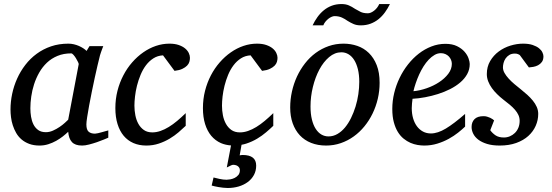

<svg xmlns="http://www.w3.org/2000/svg" viewBox="-20 -711 2741 954"><path d="M371.1 -392.1Q371.6 -394.5 367.4 -403.3Q363.3 -412.1 357.4 -421.6Q351.6 -431.2 345 -438.5Q338.4 -445.8 334 -445.8Q295.9 -445.8 265.9 -433.3Q235.8 -420.9 213.4 -399.7Q190.9 -378.4 175 -350.6Q159.2 -322.8 149.4 -292.5Q139.6 -262.2 135.3 -231.4Q130.9 -200.7 130.9 -172.9Q130.9 -151.9 134.3 -130.9Q137.7 -109.9 146.2 -92.8Q154.8 -75.7 169.7 -64.9Q184.6 -54.2 208 -54.2Q225.6 -54.2 243.2 -62Q260.7 -69.8 275.9 -80.1Q291 -90.3 302.2 -100.6Q313.5 -110.8 318.8 -116.2ZM518.1 -26.9Q512.2 -24.4 496.6 -17.8Q481 -11.2 461.7 -4.6Q442.4 2 422.6 7.1Q402.8 12.2 388.2 12.2Q370.1 12.2 357.7 7.8Q345.2 3.4 337.2 -5.4Q329.1 -14.2 324.7 -26.9Q320.3 -39.6 318.8 -56.2Q307.6 -45.4 292.5 -33.4Q277.3 -21.5 259 -11.2Q240.7 -1 220 5.6Q199.2 12.2 176.8 12.2Q147.5 12.2 125.2 3.9Q103 -4.4 86.9 -18.3Q70.8 -32.2 60.3 -50.5Q49.8 -68.8 43.5 -88.6Q37.1 -108.4 34.7 -128.7Q32.2 -148.9 32.2 -167Q32.2 -205.6 40.5 -244.9Q48.8 -284.2 65.2 -320.6Q81.5 -356.9 106 -388.7Q130.4 -420.4 162.4 -443.8Q194.3 -467.3 233.6 -480.7Q272.9 -494.1 319.8 -494.1Q333.5 -494.1 346.9 -491Q360.4 -487.8 372.1 -482.7Q383.8 -477.5 393.6 -471.2Q403.3 -464.8 410.2 -458L424.8 -481.9H493.2Q490.7 -476.1 487.8 -468Q484.9 -460 481.9 -451.7Q479 -443.4 476.8 -436Q474.6 -428.7 474.1 -424.8Q470.7 -411.6 464.4 -385Q458 -358.4 450.9 -325.2Q443.8 -292 436.3 -255.6Q428.7 -219.2 422.9 -186.8Q417 -154.3 413.1 -129.2Q409.2 -104 409.2 -92.8Q409.2 -66.4 420.4 -56.6Q431.6 -46.9 452.1 -46.9Q457 -46.9 466.6 -49.1Q476.1 -51.3 486.3 -54.2Q496.6 -57.1 505.4 -59.6Q514.2 -62 518.1 -63Z M923.8 -423.8Q923.8 -414.1 920.9 -403.8Q918 -393.6 909.4 -384.8Q900.9 -376 886 -368.9Q871.1 -361.8 847.2 -358.9L790 -436Q763.2 -434.6 742.2 -421.1Q721.2 -407.7 705.3 -386.7Q689.5 -365.7 678.5 -339.1Q667.5 -312.5 660.6 -285.2Q653.8 -257.8 650.9 -231.9Q647.9 -206.1 647.9 -186Q647.9 -161.6 652.6 -137.9Q657.2 -114.3 667.7 -95.5Q678.2 -76.7 695.1 -64.9Q711.9 -53.2 736.8 -53.2Q756.8 -53.2 777.3 -60.3Q797.9 -67.4 818.6 -80.1Q839.4 -92.8 860.4 -110.4Q881.3 -127.9 902.8 -148.9V-85.9Q887.2 -70.8 867.2 -53.7Q847.2 -36.6 822.8 -22Q798.3 -7.3 769.3 2.4Q740.2 12.2 707 12.2Q671.4 12.2 642.8 -0.2Q614.3 -12.7 594.5 -36.4Q574.7 -60.1 564 -94.7Q553.2 -129.4 553.2 -173.8Q553.2 -218.8 563.7 -259.8Q574.2 -300.8 592.8 -336.4Q611.3 -372.1 636.7 -401.1Q662.1 -430.2 691.9 -450.9Q721.7 -471.7 754.6 -482.9Q787.6 -494.1 821.8 -494.1Q848.6 -494.1 868.2 -487.3Q887.7 -480.5 899.9 -470.2Q912.1 -460 918 -447.5Q923.8 -435.1 923.8 -423.8Z M1252.9 111.8Q1252.9 137.7 1241.7 158.4Q1230.5 179.2 1210.9 193.6Q1191.4 208 1165.8 215.6Q1140.1 223.1 1111.8 223.1Q1100.6 223.1 1088.6 221.7Q1076.7 220.2 1065.9 218.5Q1055.2 216.8 1046.1 214.6Q1037.1 212.4 1031.7 210.9L1041 170.9Q1052.2 173.8 1070.8 178Q1089.4 182.1 1106 182.1Q1112.8 182.1 1124 180.2Q1135.3 178.2 1145.8 173.1Q1156.2 168 1164.1 158.7Q1171.9 149.4 1171.9 134.8Q1171.9 127.4 1168.7 122.3Q1165.5 117.2 1160.9 114Q1156.2 110.8 1150.4 109.4Q1144.5 107.9 1138.7 107.9Q1134.3 107.9 1128.4 110.6Q1122.6 113.3 1106.9 121.1L1127.9 11.7Q1100.6 9.8 1077.6 0Q1049.3 -12.7 1029.5 -36.4Q1009.8 -60.1 999 -94.7Q988.3 -129.4 988.3 -173.8Q988.3 -218.8 998.8 -259.8Q1009.3 -300.8 1027.8 -336.4Q1046.4 -372.1 1071.8 -401.1Q1097.2 -430.2 1127 -450.9Q1156.7 -471.7 1189.7 -482.9Q1222.7 -494.1 1256.8 -494.1Q1283.7 -494.1 1303.2 -487.3Q1322.8 -480.5 1335 -470.2Q1347.2 -460 1353 -447.5Q1358.9 -435.1 1358.9 -423.8Q1358.9 -414.1 1356 -403.8Q1353 -393.6 1344.5 -384.8Q1335.9 -376 1321 -368.9Q1306.2 -361.8 1282.2 -358.9L1225.1 -436Q1198.2 -434.6 1177.2 -421.1Q1156.2 -407.7 1140.4 -386.7Q1124.5 -365.7 1113.5 -339.1Q1102.5 -312.5 1095.7 -285.2Q1088.9 -257.8 1085.9 -231.9Q1083 -206.1 1083 -186Q1083 -161.6 1087.6 -137.9Q1092.3 -114.3 1102.8 -95.5Q1113.3 -76.7 1130.1 -64.9Q1147 -53.2 1171.9 -53.2Q1191.9 -53.2 1212.4 -60.3Q1232.9 -67.4 1253.7 -80.1Q1274.4 -92.8 1295.4 -110.4Q1316.4 -127.9 1337.9 -148.9V-85.9Q1322.3 -70.8 1302.2 -53.7Q1282.2 -36.6 1257.8 -22Q1233.4 -7.3 1204.1 2.4Q1192.4 6.3 1180.2 8.3L1170.9 61Q1174.8 60.1 1178.5 59.6Q1182.1 59.1 1186 59.1Q1252.9 59.1 1252.9 111.8Z M1765.1 -304.2Q1765.1 -339.8 1758.3 -367.2Q1751.5 -394.5 1739.7 -413.1Q1728 -431.6 1711.7 -441.4Q1695.3 -451.2 1676.3 -451.2Q1643.6 -451.2 1615.5 -427.5Q1587.4 -403.8 1566.9 -365.5Q1546.4 -327.1 1534.7 -279.1Q1522.9 -231 1522.9 -182.1Q1522.9 -145 1529.8 -117.2Q1536.6 -89.4 1548.8 -70.6Q1561 -51.8 1577.1 -42.5Q1593.3 -33.2 1612.3 -33.2Q1635.7 -33.2 1656.5 -45.2Q1677.2 -57.1 1694.1 -77.4Q1710.9 -97.7 1724.1 -124.5Q1737.3 -151.4 1746.6 -181.4Q1755.9 -211.4 1760.5 -243.2Q1765.1 -274.9 1765.1 -304.2ZM1866.2 -299.8Q1866.2 -259.3 1857.2 -220.5Q1848.1 -181.6 1831.3 -147Q1814.5 -112.3 1790.8 -83.3Q1767.1 -54.2 1737.5 -33Q1708 -11.7 1673.3 0.2Q1638.7 12.2 1600.1 12.2Q1559.1 12.2 1525.9 -1Q1492.7 -14.2 1469.7 -38.8Q1446.8 -63.5 1434.3 -98.4Q1421.9 -133.3 1421.9 -176.8Q1421.9 -217.3 1430.7 -256.6Q1439.5 -295.9 1455.8 -331.1Q1472.2 -366.2 1495.6 -396.2Q1519 -426.3 1548.6 -448Q1578.1 -469.7 1613 -481.9Q1647.9 -494.1 1687 -494.1Q1723.1 -494.1 1755.6 -482.9Q1788.1 -471.7 1812.7 -447.8Q1837.4 -423.8 1851.8 -387.2Q1866.2 -350.6 1866.2 -299.8ZM1917.5 -690.9Q1906.7 -668.9 1892.8 -649.7Q1878.9 -630.4 1861.1 -616Q1843.3 -601.6 1821.3 -593.3Q1799.3 -585 1772.5 -585Q1752 -585 1736.8 -591.6Q1721.7 -598.1 1706.1 -607.9Q1699.7 -612.3 1693.4 -616.2Q1687 -620.1 1679.4 -623.5Q1671.9 -627 1662.8 -628.9Q1653.8 -630.9 1642.1 -630.9Q1635.7 -630.9 1627.7 -627.4Q1619.6 -624 1611.8 -617.9Q1604 -611.8 1597.2 -603.5Q1590.3 -595.2 1586.4 -585H1533.2Q1543.5 -606.9 1557.4 -626.2Q1571.3 -645.5 1588.9 -659.9Q1606.4 -674.3 1628.4 -682.6Q1650.4 -690.9 1677.2 -690.9Q1697.8 -690.9 1713.1 -684.3Q1728.5 -677.7 1744.1 -667Q1756.8 -659.7 1771 -652.3Q1785.2 -645 1808.1 -645Q1814.9 -645 1823 -648.4Q1831.1 -651.9 1838.9 -658Q1846.7 -664.1 1853.3 -672.4Q1859.9 -680.7 1864.3 -690.9Z M2225.1 -394Q2225.1 -403.8 2221.2 -413.3Q2217.3 -422.9 2210.4 -430.2Q2203.6 -437.5 2193.4 -442.1Q2183.1 -446.8 2170.9 -446.8Q2154.3 -446.8 2139.2 -438Q2124 -429.2 2110.1 -414.6Q2096.2 -399.9 2084.2 -380.9Q2072.3 -361.8 2062.7 -340.8Q2053.2 -319.8 2045.9 -298.3Q2038.6 -276.9 2034.2 -257.8Q2065.9 -260.7 2099.9 -272.5Q2133.8 -284.2 2161.6 -302.5Q2189.5 -320.8 2207.3 -344.2Q2225.1 -367.7 2225.1 -394ZM2314 -393.1Q2314 -365.7 2301.3 -342.8Q2288.6 -319.8 2266.8 -301.3Q2245.1 -282.7 2216.6 -268.3Q2188 -253.9 2156.5 -243.9Q2125 -233.9 2092.3 -227.8Q2059.6 -221.7 2029.8 -220.2Q2028.3 -210.4 2027.1 -196.8Q2025.9 -183.1 2025.9 -173.8Q2025.9 -146.5 2032.5 -123.5Q2039.1 -100.6 2051.5 -83.7Q2064 -66.9 2081.5 -57.4Q2099.1 -47.9 2121.1 -47.9Q2154.8 -47.9 2195.3 -72.3Q2235.8 -96.7 2291 -145V-82Q2276.9 -68.4 2256.3 -52Q2235.8 -35.6 2209.7 -21.2Q2183.6 -6.8 2152.8 2.7Q2122.1 12.2 2087.9 12.2Q2072.8 12.2 2054.9 9.3Q2037.1 6.3 2019.5 -1.2Q2002 -8.8 1985.6 -22Q1969.2 -35.2 1956.8 -55.4Q1944.3 -75.7 1936.8 -103.8Q1929.2 -131.8 1929.2 -169.9Q1929.2 -209.5 1938.7 -248.8Q1948.2 -288.1 1965.6 -324Q1982.9 -359.9 2007.3 -390.9Q2031.7 -421.9 2061 -444.6Q2090.3 -467.3 2123.8 -480.2Q2157.2 -493.2 2192.9 -493.2Q2227.5 -493.2 2250.7 -481.7Q2273.9 -470.2 2288.1 -454.1Q2302.2 -438 2308.1 -420.9Q2314 -403.8 2314 -393.1Z M2680.2 -431.2Q2680.2 -413.6 2672.4 -403.1Q2664.6 -392.6 2653.3 -386.7Q2642.1 -380.9 2629.6 -378.7Q2617.2 -376.5 2607.9 -376L2563 -437Q2560.1 -439.5 2553.7 -442.1Q2547.4 -444.8 2538.1 -444.8Q2521.5 -444.8 2510.3 -437.7Q2499 -430.7 2491.9 -420.2Q2484.9 -409.7 2481.9 -397.7Q2479 -385.7 2479 -376Q2479 -362.3 2486.8 -348.4Q2494.6 -334.5 2507.3 -320.6Q2520 -306.6 2535.9 -293.2Q2551.8 -279.8 2567.9 -267.1Q2584.5 -253.9 2599.9 -240Q2615.2 -226.1 2627.4 -211.2Q2639.6 -196.3 2647 -179.7Q2654.3 -163.1 2654.3 -145Q2654.3 -114.3 2641.8 -85.9Q2629.4 -57.6 2605.2 -35.6Q2581.1 -13.7 2545.2 -0.7Q2509.3 12.2 2462.9 12.2Q2426.8 12.2 2400.4 4.2Q2374 -3.9 2356.9 -16.8Q2339.8 -29.8 2331.5 -46.4Q2323.2 -63 2323.2 -80.1Q2323.2 -104 2337.6 -118.9Q2352.1 -133.8 2382.8 -133.8Q2392.1 -133.8 2400.4 -131.3Q2408.7 -128.9 2415.5 -125.7Q2422.4 -122.6 2427.5 -118.9Q2432.6 -115.2 2435.1 -112.8L2416 -64Q2426.8 -48.8 2442.6 -38.3Q2458.5 -27.8 2483.9 -27.8Q2499 -27.8 2513.2 -33.7Q2527.3 -39.6 2538.3 -50.3Q2549.3 -61 2555.7 -76.4Q2562 -91.8 2562 -110.8Q2562 -126 2555.9 -139.4Q2549.8 -152.8 2538.8 -165.5Q2527.8 -178.2 2512.9 -190.7Q2498 -203.1 2480 -216.8Q2464.4 -229 2450 -243.2Q2435.5 -257.3 2424.1 -273.2Q2412.6 -289.1 2405.8 -306.6Q2398.9 -324.2 2398.9 -342.8Q2398.9 -379.4 2415.5 -407.7Q2432.1 -436 2458.3 -455.3Q2484.4 -474.6 2516.4 -484.4Q2548.3 -494.1 2579.1 -494.1Q2607.4 -494.1 2626.7 -487.5Q2646 -481 2658 -471.4Q2669.9 -461.9 2675 -450.9Q2680.2 -439.9 2680.2 -431.2Z"/></svg>

Font: Charis SIL APac
Style: Italic
Weight: 400
Italic angle: -11°
Foundry: SIL International
Version: Version 5.000